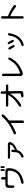

<svg xmlns="http://www.w3.org/2000/svg" viewBox="3050 -3874 901 7040"><g transform="rotate(-90 3500.0 -353.5)"><path d="M787.1 -784.2Q820.3 -784.2 820.3 -749V-666Q820.3 -630.9 787.1 -630.9Q753.9 -630.9 753.9 -666V-749Q753.9 -784.2 787.1 -784.2ZM894.5 -784.2Q927.7 -784.2 927.7 -749V-666Q927.7 -630.9 894.5 -630.9Q861.3 -630.9 861.3 -666V-749Q861.3 -784.2 894.5 -784.2ZM482.4 -764.6Q527.3 -764.6 527.3 -713.9V-606.4H756.8Q798.8 -606.4 827.1 -577.1Q855.5 -547.9 855.5 -502Q855.5 -92.8 472.7 27.3Q363.3 62.5 328.1 62.5Q282.2 62.5 282.2 13.7Q282.2 -20.5 340.8 -32.2Q617.2 -85.9 701.2 -235.4Q762.7 -345.7 762.7 -471.7Q762.7 -523.4 705.1 -523.4H296.9Q220.7 -523.4 220.7 -448.2V-331.1Q220.7 -278.3 176.8 -278.3Q132.8 -278.3 132.8 -331.1V-502Q132.8 -545.9 164.1 -576.2Q195.3 -606.4 239.3 -606.4H437.5V-713.9Q437.5 -764.6 482.4 -764.6Z M1717.8 -417Q1717.8 -434.6 1695.3 -434.6H1250Q1201.2 -434.6 1201.2 -475.6Q1201.2 -514.6 1250 -514.6H1736.3Q1770.5 -514.6 1792 -490.2Q1810.5 -468.8 1810.5 -441.4Q1810.5 -399.4 1774.9 -347.7Q1739.3 -295.9 1671.9 -250.5Q1604.5 -205.1 1514.6 -178.7Q1500 -111.3 1469.7 -68.4Q1450.2 -40 1413.6 -10.3Q1377 19.5 1340.3 39.6Q1303.7 59.6 1287.1 59.6Q1240.2 59.6 1240.2 15.6Q1240.2 -8.8 1276.4 -24.4Q1388.7 -73.2 1421.9 -152.3Q1443.4 -200.2 1444.3 -328.1Q1446.3 -388.7 1485.4 -388.7Q1528.3 -388.7 1528.3 -337.9L1525.4 -261.7Q1576.2 -278.3 1620.6 -307.1Q1665 -335.9 1691.4 -365.7Q1717.8 -395.5 1717.8 -417Z M2556.6 77.1Q2510.7 77.1 2510.7 20.5V-405.3Q2412.1 -338.9 2292.5 -278.8Q2172.9 -218.8 2135.7 -218.8Q2093.8 -218.8 2093.8 -264.6Q2093.8 -283.2 2104.5 -292Q2115.2 -301.8 2241.2 -353.5Q2538.1 -490.2 2718.8 -700.2Q2755.9 -746.1 2781.2 -746.1Q2827.1 -746.1 2827.1 -704.1Q2827.1 -650.4 2602.5 -471.7V20.5Q2602.5 77.1 2556.6 77.1Z M3110.4 -543.9Q3110.4 -585.9 3162.1 -585.9H3585L3582 -732.4Q3580.1 -781.2 3627 -781.2Q3669.9 -781.2 3670.9 -730.5L3673.8 -585.9H3871.1Q3922.9 -585.9 3922.9 -543.9Q3922.9 -501 3871.1 -501H3675.8L3685.5 -53.7V-40Q3685.5 -1 3668.9 20Q3652.3 41 3615.2 49.3Q3578.1 57.6 3510.7 57.6Q3450.2 57.6 3450.2 10.7Q3450.2 -10.7 3469.2 -19Q3488.3 -27.3 3525.4 -33.2Q3557.6 -38.1 3575.2 -44.9Q3592.8 -51.8 3593.8 -68.4L3595.7 -85.9L3588.9 -432.6Q3534.2 -337.9 3443.8 -243.7Q3353.5 -149.4 3269 -87.9Q3184.6 -26.4 3152.3 -26.4Q3107.4 -26.4 3107.4 -69.3Q3107.4 -94.7 3188.5 -143.6Q3413.1 -280.3 3542 -501H3162.1Q3110.4 -501 3110.4 -543.9Z M4590.8 -187.5Q4655.3 -232.4 4714.8 -298.8Q4741.2 -328.1 4787.1 -404.3Q4817.4 -454.1 4835 -477.5Q4852.5 -501 4866.2 -501Q4910.2 -501 4910.2 -456.1Q4910.2 -431.6 4875.5 -375Q4840.8 -318.4 4787.1 -254.4Q4733.4 -190.4 4679.7 -145.5Q4626 -100.6 4552.2 -59.1Q4478.5 -17.6 4412.1 7.8Q4345.7 33.2 4314.5 33.2Q4279.3 33.2 4254.9 8.8Q4230.5 -15.6 4230.5 -50.8V-674.8Q4230.5 -730.5 4276.4 -730.5Q4320.3 -730.5 4320.3 -674.8V-107.4Q4320.3 -71.3 4348.6 -71.3Q4358.4 -71.3 4401.9 -88.4Q4445.3 -105.5 4498 -132.3Q4550.8 -159.2 4590.8 -187.5Z M5555.7 -332Q5555.7 -295.9 5514.6 -295.9Q5486.3 -295.9 5473.6 -332Q5460 -365.2 5416 -445.3Q5401.4 -473.6 5401.4 -488.3Q5401.4 -523.4 5440.4 -523.4Q5457 -523.4 5484.4 -484.4Q5511.7 -445.3 5533.7 -397.9Q5555.7 -350.6 5555.7 -332ZM5804.7 -469.7Q5804.7 -441.4 5788.1 -378.4Q5771.5 -315.4 5741.7 -245.6Q5711.9 -175.8 5673.8 -126Q5634.8 -74.2 5576.7 -30.8Q5518.6 12.7 5461.9 38.1Q5405.3 63.5 5371.1 63.5Q5331.1 63.5 5331.1 21.5Q5331.1 -5.9 5381.8 -23.4Q5533.2 -71.3 5616.2 -191.4Q5687.5 -281.2 5710.9 -437.5Q5722.7 -512.7 5760.7 -512.7Q5804.7 -512.7 5804.7 -469.7ZM5368.2 -309.6Q5368.2 -268.6 5326.2 -268.6Q5299.8 -268.6 5282.2 -307.6Q5264.6 -346.7 5219.7 -420.9Q5204.1 -446.3 5204.1 -461.9Q5204.1 -498 5244.1 -498Q5261.7 -498 5291 -459Q5320.3 -419.9 5344.2 -372.1Q5368.2 -324.2 5368.2 -309.6Z M6715.8 -373Q6839.8 -296.9 6839.8 -262.7Q6839.8 -215.8 6789.1 -215.8Q6768.6 -215.8 6728.5 -248Q6585.9 -365.2 6427.7 -424.8V10.7Q6427.7 65.4 6382.8 65.4Q6337.9 65.4 6337.9 10.7V-708Q6337.9 -763.7 6382.8 -763.7Q6427.7 -763.7 6427.7 -708V-513.7Q6590.8 -450.2 6715.8 -373Z"/></g></svg>

Font: FakePearl
Style: Regular
Weight: 400
Version: Version 1.2